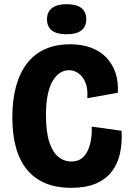

<svg xmlns="http://www.w3.org/2000/svg" viewBox="-20 -885 628 919"><path d="M321 14Q249 14 196 -8.5Q143 -31 108 -74.5Q73 -118 56 -180.5Q39 -243 39 -324Q39 -406 56.5 -470.5Q74 -535 108.5 -580.5Q143 -626 195 -649.5Q247 -673 316 -673Q374 -673 418 -656Q462 -639 491 -607.5Q520 -576 533.5 -534Q547 -492 544 -441L398 -415Q401 -462 388.5 -491Q376 -520 355 -534.5Q334 -549 310 -549Q288 -549 268.5 -537Q249 -525 233.5 -500Q218 -475 209 -434Q200 -393 200 -335Q200 -254 216 -205Q232 -156 259.5 -134Q287 -112 321 -112Q359 -112 381 -136Q403 -160 412 -198.5Q421 -237 419 -279L562 -259Q565 -201 554.5 -151.5Q544 -102 515.5 -64.5Q487 -27 439 -6.5Q391 14 321 14ZM299 -721Q252 -721 228.5 -739Q205 -757 205 -793Q205 -828 229 -846.5Q253 -865 299 -865Q346 -865 369.5 -846.5Q393 -828 393 -793Q393 -758 369.5 -739.5Q346 -721 299 -721Z"/></svg>

Font: Bricolage Grotesque 24pt SemiCondensed ExtraBold
Style: Regular
Weight: 800
Width: 4
Designer: Mathieu Triay
Foundry: Atelier Triay
Version: Version 1.001;gftools[0.9.33.dev8+g029e19f]